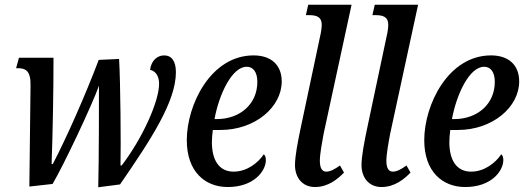

<svg xmlns="http://www.w3.org/2000/svg" viewBox="-20 -780 2213 811"><path d="M395 11 487 -1C620 -194 723 -352 723 -475C723 -522 705 -546 673 -546C642 -546 618 -521 614 -485C637 -480 652 -459 652 -426C652 -352 582 -196 494 -81H489C491 -165 489 -432 483 -531L397 -527C341 -379 261 -198 203 -87H198C203 -228 206 -395 206 -536H60L48 -492H55C88 -492 110 -481 109 -420L104 8L202 -3C248 -80 369 -336 398 -418C398 -339 398 -112 395 11Z M942 10C1053 10 1103 -58 1103 -104C1103 -115 1100 -125 1094 -128C1070 -92 1023 -55 967 -55C907 -55 875 -101 875 -180C875 -196 877 -216 879 -231H911C1058 -231 1170 -328 1170 -436C1170 -505 1126 -546 1051 -546C870 -546 769 -337 769 -188C769 -55 846 10 942 10ZM896 -277H886C905 -380 959 -498 1022 -498C1050 -498 1067 -475 1067 -434C1067 -340 993 -277 896 -277Z M1311 10C1366 10 1407 -24 1433 -51L1416 -81C1395 -66 1376 -55 1358 -55C1340 -55 1331 -71 1331 -101C1331 -129 1341 -183 1347 -215L1465 -760H1282L1272 -716H1286C1316 -716 1339 -709 1339 -676C1339 -666 1337 -646 1332 -626L1250 -239C1238 -182 1226 -120 1226 -83C1226 -32 1255 10 1311 10Z M1592 10C1647 10 1688 -24 1714 -51L1697 -81C1676 -66 1657 -55 1639 -55C1621 -55 1612 -71 1612 -101C1612 -129 1622 -183 1628 -215L1746 -760H1563L1553 -716H1567C1597 -716 1620 -709 1620 -676C1620 -666 1618 -646 1613 -626L1531 -239C1519 -182 1507 -120 1507 -83C1507 -32 1536 10 1592 10Z M1945 10C2056 10 2106 -58 2106 -104C2106 -115 2103 -125 2097 -128C2073 -92 2026 -55 1970 -55C1910 -55 1878 -101 1878 -180C1878 -196 1880 -216 1882 -231H1914C2061 -231 2173 -328 2173 -436C2173 -505 2129 -546 2054 -546C1873 -546 1772 -337 1772 -188C1772 -55 1849 10 1945 10ZM1899 -277H1889C1908 -380 1962 -498 2025 -498C2053 -498 2070 -475 2070 -434C2070 -340 1996 -277 1899 -277Z"/></svg>

Font: Noto Serif Condensed Medium
Style: Italic
Weight: 500
Width: 3
Italic angle: -12°
Designer: Monotype Design Team
Foundry: Monotype Imaging Inc.
Version: Version 2.013